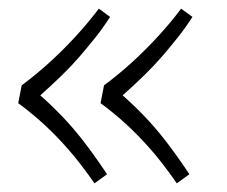

<svg xmlns="http://www.w3.org/2000/svg" viewBox="-20 -484 523 443"><path d="M234 -445Q218 -420 200.5 -398Q183 -376 164.5 -354.5Q146 -333 123.5 -311Q101 -289 73 -264Q99 -241 124 -215Q149 -189 174 -156.5Q199 -124 227 -82L198 -61Q166 -107 137.5 -139.5Q109 -172 80.5 -198Q52 -224 22 -246L30 -287Q66 -314 96.5 -342Q127 -370 155 -400.5Q183 -431 208 -464ZM424 -445Q408 -420 390.5 -398Q373 -376 354.5 -354.5Q336 -333 313.5 -311Q291 -289 263 -264Q289 -241 314 -215Q339 -189 364 -156.5Q389 -124 417 -82L388 -61Q356 -107 327.5 -139.5Q299 -172 270.5 -198Q242 -224 212 -246L220 -287Q256 -314 286.5 -342Q317 -370 345 -400.5Q373 -431 398 -464Z"/></svg>

Font: Literata 18pt ExtraLight
Style: Italic
Weight: 250
Italic angle: -2°
Designer: Latin by Veronika Burian and Jose Scaglione. Greek by Irene Vlachou. Cyrillic by Vera Evstafieva
Foundry: TypeTogether
Version: Version 3.103;gftools[0.9.29]